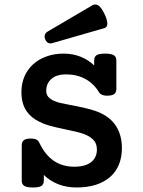

<svg xmlns="http://www.w3.org/2000/svg" viewBox="-20 -831 640 862"><path d="M393.6 -806.6Q400.9 -811 407.7 -811Q413.1 -811 420.9 -807.1Q433.6 -799.8 447.8 -771Q461.9 -742.7 461.9 -725.1Q461.9 -708 448.2 -704.6L213.9 -637.2Q211.4 -636.2 206.1 -636.2Q198.2 -636.2 191.9 -641.4Q185.5 -646.5 182.6 -655.3Q180.2 -661.6 180.2 -667Q180.2 -673.8 183.6 -679.7Q187 -685.5 193.4 -689ZM176.8 -20.5Q176.8 -3.4 166 3.7Q155.3 10.7 127.9 10.7Q100.6 10.7 89.1 3.7Q77.6 -3.4 77.6 -20.5V-177.7Q77.6 -194.8 87.4 -201.9Q97.2 -209 119.6 -209Q134.8 -209 143.6 -204.3Q152.3 -199.7 157.2 -189Q207.5 -82.5 313.5 -82.5Q366.2 -82.5 393.1 -106.4Q415 -126.5 415 -159.7Q415 -183.1 403.3 -198.2Q391.6 -213.4 369.1 -224.1Q351.1 -232.4 328.9 -237.8Q306.6 -243.2 267.6 -251.5Q229.5 -259.3 203.9 -266.4Q178.2 -273.4 156.2 -284.7Q119.6 -302.2 98.6 -333Q76.2 -366.2 76.2 -417.5Q76.2 -456.1 89.8 -487.8Q103.5 -519.5 128.9 -542.5Q154.3 -565.4 189.5 -577.9Q224.6 -590.3 266.1 -590.3Q306.6 -590.3 341.8 -576.4Q377 -562.5 402.8 -537.1V-559.1Q402.8 -576.2 413.6 -583.3Q424.3 -590.3 451.7 -590.3Q479 -590.3 490.7 -583.3Q502.4 -576.2 502.4 -559.1V-432.6Q502.4 -416 492.7 -408.7Q482.9 -401.4 460 -401.4Q435.1 -401.4 424.8 -416Q401.9 -455.1 363.8 -476.1Q325.7 -497.1 275.9 -497.1Q233.9 -497.1 210.7 -476.6Q187.5 -456.1 187.5 -422.9Q187.5 -407.2 196.5 -396.5Q205.6 -385.7 223.1 -377.9Q234.9 -372.6 250 -368.9Q265.1 -365.2 287.6 -361.3Q323.7 -354.5 350.6 -348.6Q377.4 -342.8 403.3 -334.5Q455.1 -317.9 485.8 -284.7Q511.2 -257.8 521 -218.3Q527.3 -194.8 527.3 -165Q527.3 -126 514.4 -93.5Q501.5 -61 476.1 -38.1Q421.9 10.7 323.2 10.7Q279.8 10.7 242.7 -3.4Q205.6 -17.6 176.8 -45.4Z"/></svg>

Font: Courier Prime SemiBold
Style: Regular
Weight: 600
Designer: Alan Dague-Greene
Foundry: Quote-Unquote Apps
Version: Version 1.202